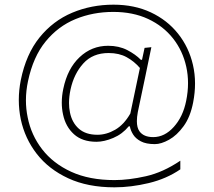

<svg xmlns="http://www.w3.org/2000/svg" viewBox="-20 -680 915 822"><path d="M470 122Q355.5 122 272 83.2Q188.5 44.5 137.5 -21.2Q86.5 -87 69 -169Q60.5 -210 60.5 -252Q60.5 -294 69 -337Q91.5 -448 149.2 -519.5Q207 -591 289 -625.5Q371 -660 466 -660Q555.5 -660 625.8 -627Q696 -594 742.2 -536Q788.5 -478 806 -402.5Q815 -363.5 815 -322.5Q815 -283.5 807 -242Q795 -179.5 766.2 -140Q737.5 -100.5 703.8 -81.8Q670 -63 643 -63Q605.5 -63 583.2 -74.8Q561 -86.5 550 -104Q539 -121.5 536 -139H531Q504 -106 465 -89.5Q426 -73 393 -73Q332.5 -73 296.8 -105.2Q261 -137.5 250 -189.5Q244.5 -214 244.5 -240.5Q244.5 -269.5 251 -300Q269 -386.5 320.8 -435.2Q372.5 -484 443 -484Q489 -484 524.5 -465.8Q560 -447.5 583 -424H588L599 -475L628 -478Q615.5 -417.5 602 -352.2Q588.5 -287 574.5 -221.5L570 -200Q566 -178.5 566 -161.5Q566 -133.5 577 -118Q595 -93 636 -93Q685 -93 724.2 -136.8Q763.5 -180.5 777 -248Q785 -287 785 -324Q785 -360 777.5 -394Q762.5 -462.5 720.8 -515.5Q679 -568.5 614.2 -598.8Q549.5 -629 465 -629Q378 -629 303.2 -598.2Q228.5 -567.5 175.2 -502.2Q122 -437 100 -333Q91 -291 91 -250.5Q91 -213.5 98.5 -177.5Q113.5 -101.5 160.5 -40.8Q207.5 20 285 55.5Q362.5 91 470 91Q531 91 604.5 74.5Q678 58 752 8V45Q693 85.5 616.8 103.8Q540.5 122 470 122ZM397 -103Q435.5 -103 473 -124.5Q510.5 -146 538 -194L579 -389Q554.5 -417.5 522.2 -435.2Q490 -453 445 -453Q377 -453 336.8 -408.5Q296.5 -364 282 -297Q275.5 -266.5 275.5 -239Q275.5 -218 279.5 -198.5Q288.5 -154.5 317.8 -128.8Q347 -103 397 -103Z"/></svg>

Font: Heraclito Thin
Style: Regular
Weight: 100
Designer: Kostas Bartsokas (font) & Cristiano Sobral (main changes)
Foundry: Kostas Bartsokas (font) & Cristiano Sobral (main changes)
Version: Version 1.00;July 8, 2020;FontCreator 13.0.0.2655 64-bit